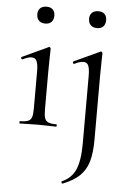

<svg xmlns="http://www.w3.org/2000/svg" viewBox="-59 -639 644 964"><g transform="rotate(5 263.0 -157.0)"><path d="M53 -12Q80 -12 93.5 -17.5Q107 -23 112 -37Q117 -51 117 -81V-268Q117 -304 109.5 -320Q102 -336 84 -336Q66 -336 39 -322H37Q33 -322 31.5 -327Q30 -332 34 -334L163 -394Q165 -396 167 -396Q170 -396 172.5 -393Q175 -390 175 -387Q175 -380 174 -347Q173 -314 173 -269V-81Q173 -51 178 -37Q183 -23 196 -17.5Q209 -12 236 -12Q239 -12 239 -6Q239 0 236 0Q213 0 199 -1L145 -2L91 -1Q77 0 53 0Q51 0 51 -6Q51 -12 53 -12ZM93 -555Q93 -574 104.5 -585Q116 -596 137 -596Q157 -596 168 -585Q179 -574 179 -555Q179 -534 168 -522.5Q157 -511 137 -511Q116 -511 104.5 -522.5Q93 -534 93 -555ZM434 -269V48Q434 116 421 159.5Q408 203 377.5 232Q347 261 293 282Q290 283 288 278Q286 273 288 271Q337 250 357 204Q377 158 377 71V-268Q377 -304 370 -320Q363 -336 345 -336Q327 -336 299 -322H297Q294 -322 292.5 -327Q291 -332 294 -334L424 -394Q426 -396 427 -396Q430 -396 433 -393Q436 -390 436 -387Q436 -380 435 -347Q434 -314 434 -269ZM354 -555Q354 -574 365.5 -585Q377 -596 398 -596Q418 -596 429 -585Q440 -574 440 -555Q440 -534 429 -522.5Q418 -511 398 -511Q377 -511 365.5 -522.5Q354 -534 354 -555Z"/></g></svg>

Font: Cormorant Garamond
Style: Regular
Weight: 400
Designer: Christian Thalmann (Catharsis Fonts)
Version: Version 3.000